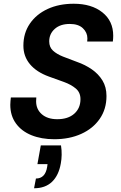

<svg xmlns="http://www.w3.org/2000/svg" viewBox="-20 -732 644 1026"><path d="M270 12Q201 12 148 -9.5Q95 -31 65 -72.5Q35 -114 35 -172Q35 -182 36 -191.5Q37 -201 38 -211H174Q173 -200 173 -191Q173 -148 203.5 -121.5Q234 -95 286 -95Q344 -95 377 -124.5Q410 -154 410 -202Q410 -238 385 -259Q360 -280 321.5 -294Q283 -308 241 -323Q175 -347 140 -389Q105 -431 105 -488Q105 -555 139.5 -605.5Q174 -656 234.5 -684Q295 -712 374 -712Q469 -712 527 -666Q585 -620 585 -541Q585 -534 584.5 -526Q584 -518 583 -510H446Q447 -519 447 -527Q447 -558 423 -581Q399 -604 353 -604Q302 -604 272.5 -577.5Q243 -551 243 -511Q243 -480 263 -461.5Q283 -443 317 -429.5Q351 -416 392 -401Q435 -386 470.5 -361.5Q506 -337 527.5 -302Q549 -267 549 -219Q549 -149 513 -97Q477 -45 414 -16.5Q351 12 270 12ZM162 274 172 222Q222 222 232 160L234 145H180L198 45H306Q310 71 309.5 95.5Q309 120 305 141Q294 205 258 239.5Q222 274 162 274Z"/></svg>

Font: DeepMind Sans
Style: Bold Italic
Weight: 700
Italic angle: -10°
Designer: Jonny Pinhorn / Modifications: Colophon Foundry
Foundry: Colophon Foundry
Version: Version 1.002; ttfautohint (v1.8.2)